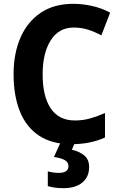

<svg xmlns="http://www.w3.org/2000/svg" viewBox="-20 -744 624 1004"><path d="M365 -600Q288 -600 245.5 -533.5Q203 -467 203 -355Q203 -240 245.5 -177Q288 -114 372 -114Q414 -114 452.5 -125Q491 -136 529 -153V-25Q453 10 353 10Q252 10 184.5 -34.5Q117 -79 84 -161.5Q51 -244 51 -356Q51 -464 87 -547Q123 -630 192.5 -677Q262 -724 363 -724Q412 -724 461 -713Q510 -702 556 -678L510 -559Q477 -577 441.5 -588.5Q406 -600 365 -600ZM446 130Q446 181 410.5 210.5Q375 240 312 240Q287 240 266 237Q245 234 230 229V152Q259 160 287 160Q338 160 338 125Q338 104 318.5 93Q299 82 262 77L297 0H372L356 39Q392 47 419 67.5Q446 88 446 130Z"/></svg>

Font: Noto Sans Khmer UI SemiCondensed
Style: Bold
Weight: 700
Width: 4
Designer: Danh Hong and the Monotype Design Team
Foundry: Monotype Imaging Inc.
Version: Version 2.002; ttfautohint (v1.8.4.7-5d5b)